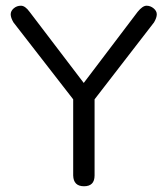

<svg xmlns="http://www.w3.org/2000/svg" viewBox="-20 -648 590 675"><path d="M237.3 -298.8 27.3 -569.3Q17.6 -585.9 17.6 -597.7Q17.6 -609.4 28.3 -618.7Q39.1 -627.9 53.7 -627.9Q68.4 -627.9 84 -606.4L274.4 -356.4L463.9 -606.4Q481.4 -627.9 495.1 -627.9Q508.8 -627.9 520 -618.7Q531.2 -609.4 531.2 -597.7Q531.2 -585.9 521.5 -569.3L312.5 -298.8V-31.2Q312.5 6.8 275.4 6.8Q238.3 6.8 237.3 -31.2Z"/></svg>

Font: Jura
Style: DemiBold
Weight: 600
Version: Version 2.5